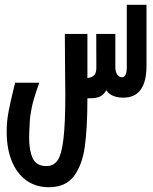

<svg xmlns="http://www.w3.org/2000/svg" viewBox="-20 -570 640 804"><path d="M8 -17.5Q8 -61.5 15.8 -102.5Q23.5 -143.5 39.5 -208L43.5 -223.5H144.5Q121 -158.5 113.2 -121.2Q105.5 -84 104.5 -57.5Q102 -11.5 102 7.5Q102 60.5 117.2 93Q132.5 125.5 174.5 125.5Q204 125.5 220.8 102Q237.5 78.5 245.5 14Q253.5 -50.5 253.5 -174.5L252.5 -277.5Q251.5 -343.5 251.5 -428H346V-243Q366.5 -246 375.2 -256Q384 -266 383.5 -290.5L383 -428H463V-289Q463 -269 471.2 -257.8Q479.5 -246.5 490.5 -246.5Q511 -246.5 511 -289V-550H593.5V-295Q593.5 -161 496 -161Q473.5 -161 455 -168.2Q436.5 -175.5 425 -192Q414.5 -173.5 399.2 -166Q384 -158.5 357 -158.5H346Q346 -34.5 335.2 43.2Q324.5 121 289.5 167.5Q254.5 214 185 214Q129.5 214 89.5 184.8Q49.5 155.5 28.8 103.2Q8 51 8 -17.5Z"/></svg>

Font: JuliaMono
Style: Bold
Weight: 700
Monospace: yes
Designer: cormullion
Foundry: corm
Version: Version 0.055; ttfautohint (v1.8.4)